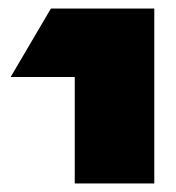

<svg xmlns="http://www.w3.org/2000/svg" viewBox="-20 -745 411 449"><path d="M340.8 -725.1V-315.9H154.8V-564.9H4.9L99.1 -725.1Z"/></svg>

Font: Stilu Bold
Style: Regular
Weight: 700
Designer: Genilson Lima Santos
Foundry: Genilson Lima Santos
Version: Version 1.200;PS 001.200;hotconv 1.0.88;makeotf.lib2.5.64775